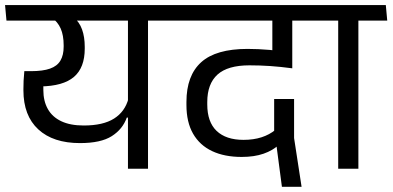

<svg xmlns="http://www.w3.org/2000/svg" viewBox="-40 -652 1517 742"><path d="M532 -593.5H454.5V0H532ZM402.5 -572.5H643.5L638 -632.5H397ZM-20.5 -632.5 -15 -572.5H596.5L591.5 -632.5ZM244 -585.5H158Q183 -568 194.5 -541.8Q206 -515.5 206 -477V-471.5Q206 -439 193.5 -417.8Q181 -396.5 153.2 -386.8Q125.5 -377 80 -377H54L79 -317L115.5 -318Q204 -319 245.8 -354.8Q287.5 -390.5 287.5 -464V-471Q287.5 -509.5 277 -538.5Q266.5 -567.5 244 -585.5ZM50.5 -307.5V-303Q50.5 -205 108 -152Q165.5 -99 269 -99Q349.5 -99 391.8 -125.8Q434 -152.5 450 -197.5H458L456.5 -271Q443 -220.5 400.8 -193.8Q358.5 -167 283.5 -167Q231.5 -167 196.8 -183.5Q162 -200 144.8 -230.8Q127.5 -261.5 127.5 -304V-358L54 -377Q52 -356.5 51.2 -340.2Q50.5 -324 50.5 -307.5Z M959.5 -572.5H1185L1179.5 -632.5H954ZM1089 -593.5H1013.5V-478.5L1089 -478ZM611.5 -572.5H1198.5L1193 -632.5H606.5ZM1012.5 -412 1089.5 -389.5V-595H1012.5ZM1096.5 -269.5H1019.5V-121.5L1025.5 -112L1049.5 70H1125.5L1096.5 -118.5ZM901 -111.5Q833.5 -111.5 797.2 -146Q761 -180.5 761 -248.5V-257.5Q761 -328 800.5 -363.8Q840 -399.5 924 -399.5Q964 -399.5 1004.2 -396.8Q1044.5 -394 1089.5 -388V-448Q1045 -455.5 1001.2 -459.2Q957.5 -463 916.5 -463Q794.5 -463 737.5 -411.5Q680.5 -360 680.5 -258V-246.5Q680.5 -180 706.2 -135.2Q732 -90.5 779.8 -68Q827.5 -45.5 894 -45.5Q942.5 -45.5 978.5 -58Q1014.5 -70.5 1037.5 -92.5L1024 -150Q1001.5 -131.5 970.8 -121.5Q940 -111.5 901 -111.5Z M1345 0V-593.5H1267V0ZM1456.5 -572.5 1451 -632.5H1155L1161.5 -572.5Z"/></svg>

Font: Anek Devanagari
Style: Regular
Weight: 400
Designer: Kailash Malviya (Devanagari) & Yesha Goshar (Latin)
Foundry: Ek Type
Version: Version 1.003